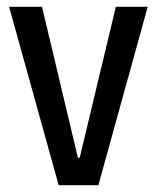

<svg xmlns="http://www.w3.org/2000/svg" viewBox="-20 -542 459 562"><path d="M151.7 0 6.7 -522H103L208 -80.3H213.3L319 -522H412.3L268 0Z"/></svg>

Font: Bricolage Grotesque 96pt ExtraBold SemiCondensed
Style: Regular
Weight: 800
Width: 4
Version: Version 1.001;gftools[0.9.33.dev8+g029e19f]